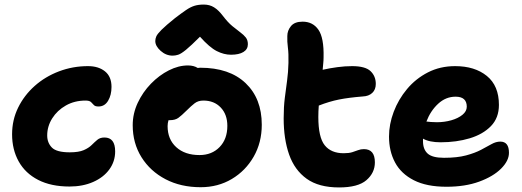

<svg xmlns="http://www.w3.org/2000/svg" viewBox="-20 -809 2287 842"><path d="M285 9Q204 9 147.5 -20Q91 -49 62 -101Q33 -153 33 -220Q33 -283 59.5 -337Q86 -391 132 -432Q178 -473 238.5 -496Q299 -519 366 -519Q412 -519 440.5 -496Q469 -473 469 -428Q469 -392 454 -367Q439 -342 412 -342Q397 -342 391.5 -348.5Q386 -355 379 -361.5Q372 -368 355 -368Q307 -368 269 -346.5Q231 -325 209 -290Q187 -255 187 -215Q187 -183 207.5 -162Q228 -141 286 -141Q325 -141 347 -150.5Q369 -160 382 -173Q395 -186 407 -196Q419 -206 438 -206Q485 -206 485 -145Q485 -101 459.5 -66Q434 -31 388.5 -11Q343 9 285 9Z M860 12Q773 12 706 -23Q639 -58 600.5 -119.5Q562 -181 562 -260Q562 -311 584 -358Q606 -405 642 -442Q678 -479 720.5 -500.5Q763 -522 804 -522Q830 -522 847 -511Q853 -512 858 -512Q986 -512 1057 -444.5Q1128 -377 1128 -262Q1128 -184 1092.5 -122Q1057 -60 996.5 -24Q936 12 860 12ZM715 -256Q715 -198 753 -163.5Q791 -129 855 -129Q909 -129 943 -164Q977 -199 977 -257Q977 -307 948 -337.5Q919 -368 872 -368Q849 -368 833.5 -356Q818 -344 798 -324Q776 -302 762 -292Q748 -282 725 -282Q722 -282 719 -282Q715 -269 715 -256ZM737 -565Q708 -565 684.5 -586Q661 -607 661 -629Q661 -639 665.5 -649.5Q670 -660 688.5 -678.5Q707 -697 748 -730Q777 -752 796 -765Q815 -778 832.5 -783.5Q850 -789 874 -789Q899 -789 918.5 -777Q938 -765 957 -740Q979 -711 999 -694.5Q1019 -678 1034 -667Q1049 -656 1058 -644.5Q1067 -633 1067 -615Q1067 -593 1047.5 -581Q1028 -569 993 -569Q962 -569 930.5 -585Q899 -601 857 -648Q817 -608 795.5 -590.5Q774 -573 761.5 -569Q749 -565 737 -565Z M1467 13Q1378 13 1325 -25Q1272 -63 1248 -131Q1224 -199 1224 -290Q1224 -340 1229 -379.5Q1234 -419 1239 -455.5Q1244 -492 1245 -533Q1246 -574 1242.5 -600.5Q1239 -627 1240 -651Q1240 -675 1256 -694.5Q1272 -714 1307 -714Q1352 -714 1376.5 -678.5Q1401 -643 1399 -558Q1399 -544 1397.5 -530.5Q1396 -517 1395 -503Q1426 -510 1459.5 -514.5Q1493 -519 1524 -519Q1582 -519 1605 -497Q1628 -475 1628 -441Q1628 -416 1612.5 -401.5Q1597 -387 1571 -386Q1509 -381 1466.5 -372.5Q1424 -364 1378 -346Q1376 -321 1376 -296Q1376 -207 1404 -172Q1432 -137 1487 -137Q1510 -137 1524.5 -141.5Q1539 -146 1550.5 -150.5Q1562 -155 1576 -155Q1624 -155 1624 -97Q1624 -51 1587 -19Q1550 13 1467 13Z M1938 10Q1851 10 1795 -18.5Q1739 -47 1712.5 -96.5Q1686 -146 1686 -210Q1686 -264 1706.5 -318.5Q1727 -373 1765 -418.5Q1803 -464 1856.5 -491.5Q1910 -519 1976 -519Q2062 -519 2115 -476Q2168 -433 2168 -349Q2168 -292 2133 -256Q2098 -220 2040 -202.5Q1982 -185 1912 -185Q1888 -185 1868.5 -189Q1849 -193 1835 -201Q1835 -195 1835 -190Q1835 -154 1855.5 -135.5Q1876 -117 1927 -117Q1985 -117 2024 -127.5Q2063 -138 2089.5 -152Q2116 -166 2135.5 -177Q2155 -188 2174 -188Q2212 -188 2212 -139Q2212 -104 2177.5 -69.5Q2143 -35 2081.5 -12.5Q2020 10 1938 10ZM1978 -385Q1935 -385 1901.5 -354Q1868 -323 1850 -276Q1859 -275 1870 -274Q1881 -273 1896 -273Q1929 -273 1959 -281.5Q1989 -290 2008 -305.5Q2027 -321 2027 -341Q2027 -385 1978 -385Z"/></svg>

Font: Shantell Sans Normal
Style: Bold
Weight: 700
Designer: Stephen Nixon, Anya Danilova, Shantell Martin
Foundry: Arrow Type
Version: Version 1.009;[a7da0bfa3]